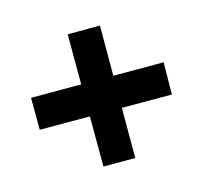

<svg xmlns="http://www.w3.org/2000/svg" viewBox="-116 -719 902 853"><g transform="rotate(30 335.0 -292.5)"><path d="M499 -25.4 67.9 -454.6 172.4 -560.1 602.5 -128.9ZM172.4 -25.4 67.9 -128.9 499 -560.1 602.5 -454.6Z"/></g></svg>

Font: Inter 28pt ExtraBold
Style: Regular
Weight: 800
Designer: Rasmus Andersson
Foundry: rsms
Version: Version 4.001;git-66647c0bb